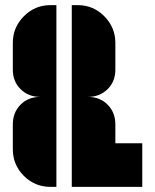

<svg xmlns="http://www.w3.org/2000/svg" viewBox="-20 -729 605 749"><path d="M30 -562Q30 -622 73 -665.5Q116 -709 177 -709H200V0H177Q116 0 73 -43Q30 -86 30 -147V-244Q30 -290 60 -320.5Q90 -351 137 -351Q91 -351 60.5 -381Q30 -411 30 -457ZM430 -170H535V0H260V-170V-709H283Q344 -709 387 -665.5Q430 -622 430 -562V-457Q430 -411 399.5 -381Q369 -351 323 -351Q370 -351 400 -320.5Q430 -290 430 -244Z"/></svg>

Font: Promplate
Style: Bold
Weight: 400
Designer: Evgeny Tarasenko
Foundry: Evgeny Tarasenko
Version: Version 1.000